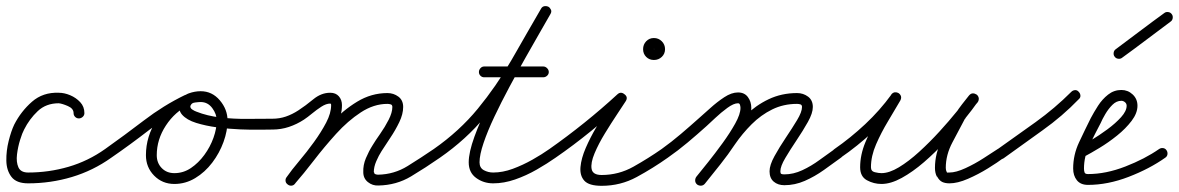

<svg xmlns="http://www.w3.org/2000/svg" viewBox="-22 -573 3813 621"><path d="M233 -190Q226 -190 221 -195Q216 -200 216 -207Q216 -222 197.5 -230Q179 -238 168 -239Q127 -239 100 -213.5Q73 -188 56 -154Q50 -143 43 -120.5Q36 -98 33 -73.5Q30 -49 37.5 -32Q45 -15 69 -15Q136 -15 199.5 -33.5Q263 -52 318 -91Q324 -95 331 -94Q338 -93 342 -87Q346 -81 345 -74Q344 -67 338 -63Q279 -21 210.5 -0.5Q142 20 69 20Q31 20 15 -1Q-1 -22 -1.5 -53.5Q-2 -85 6 -117Q14 -149 24 -170Q46 -213 81.5 -244Q117 -275 168 -273Q186 -273 205 -265Q224 -257 237.5 -242.5Q251 -228 251 -207Q251 -200 245.5 -195Q240 -190 233 -190Z M318 -91Q380 -135 443.5 -183.5Q507 -232 575 -265Q581 -268 588 -266Q595 -264 598 -257Q601 -251 599 -244Q597 -237 590 -234Q523 -201 461 -153Q399 -105 338 -63Q332 -59 325 -60Q318 -61 314 -67Q310 -73 311 -80Q312 -87 318 -91ZM598 -257Q601 -250 598.5 -243.5Q596 -237 590 -234Q544 -212 514.5 -167Q485 -122 485 -71Q485 -46 501 -29.5Q517 -13 542 -13Q571 -13 595.5 -29.5Q620 -46 639 -72Q658 -98 668.5 -127.5Q679 -157 679 -183Q679 -204 664.5 -223.5Q650 -243 627 -243Q621 -243 609 -241.5Q597 -240 595 -232Q595 -232 595 -232Q595 -232 594 -232Q594 -232 594 -232Q594 -232 594 -232Q592 -224 599.5 -219Q607 -214 613 -212Q648 -198 691 -193Q734 -188 778 -188.5Q822 -189 859 -189Q866 -188 871.5 -183Q877 -178 877 -171Q876 -164 871 -158.5Q866 -153 859 -154Q848 -154 820 -153.5Q792 -153 755 -154.5Q718 -156 680.5 -161Q643 -166 612.5 -175.5Q582 -185 567 -202Q552 -219 562 -244Q562 -244 562 -244Q562 -244 562 -244Q561 -244 561 -244Q561 -244 561 -244Q569 -264 588.5 -271Q608 -278 627 -278Q664 -278 689 -248.5Q714 -219 714 -183Q714 -150 701 -114Q688 -78 664.5 -47Q641 -16 609.5 3Q578 22 542 22Q503 22 476.5 -5Q450 -32 450 -71Q450 -132 485 -186Q520 -240 575 -265Q582 -268 588.5 -265.5Q595 -263 598 -257Z M842 -171Q842 -178 847 -183.5Q852 -189 859 -189Q882 -189 902.5 -196Q923 -203 943 -216Q966 -231 991.5 -252Q1017 -273 1046 -273Q1064 -273 1074 -261.5Q1084 -250 1084 -233Q1084 -200 1068 -166.5Q1052 -133 1028 -100Q1004 -67 978 -36.5Q952 -6 933 20Q929 26 921.5 27Q914 28 909 24Q903 20 902 12.5Q901 5 905 0Q921 -23 945.5 -52Q970 -81 993.5 -113.5Q1017 -146 1033 -176.5Q1049 -207 1049 -233Q1049 -238 1046 -238Q1033 -238 1017.5 -228Q1002 -218 987.5 -206Q973 -194 961 -186Q938 -171 912.5 -162.5Q887 -154 859 -154Q852 -154 847 -159Q842 -164 842 -171ZM906 -1Q937 -38 972 -84Q1007 -130 1047 -173Q1087 -216 1133 -244Q1179 -272 1231 -272Q1251 -272 1266.5 -260.5Q1282 -249 1282 -227Q1282 -204 1269.5 -178Q1257 -152 1240.5 -127.5Q1224 -103 1212 -84Q1203 -70 1195 -51.5Q1187 -33 1187 -16H1188Q1188 -11 1192.5 -9.5Q1197 -8 1201 -8Q1253 -9 1296.5 -36Q1340 -63 1381 -91Q1387 -95 1394 -94Q1401 -93 1405 -87Q1409 -81 1408 -74Q1407 -67 1401 -63Q1355 -31 1307.5 -2.5Q1260 26 1202 27Q1183 28 1168 16Q1153 4 1153 -16Q1152 -39 1161.5 -61.5Q1171 -84 1183 -103Q1192 -118 1207.5 -140Q1223 -162 1235 -185.5Q1247 -209 1247 -227Q1247 -234 1241.5 -235.5Q1236 -237 1231 -237Q1187 -237 1145 -209.5Q1103 -182 1065 -140Q1027 -98 993.5 -54.5Q960 -11 932 21Q928 27 920.5 27.5Q913 28 908 23Q902 19 901.5 11.5Q901 4 906 -1Z M1377 -67Q1373 -73 1374 -80Q1375 -87 1381 -91Q1464 -149 1523.5 -221.5Q1583 -294 1631 -376.5Q1679 -459 1728 -545Q1732 -552 1739 -553Q1746 -554 1752 -551Q1757 -548 1760 -541.5Q1763 -535 1758 -527Q1746 -506 1725 -469.5Q1704 -433 1678 -387Q1652 -341 1625.5 -291.5Q1599 -242 1577 -195.5Q1555 -149 1542 -110.5Q1529 -72 1529 -48Q1529 -30 1543 -22.5Q1557 -15 1573 -15Q1604 -15 1636.5 -27Q1669 -39 1700 -56.5Q1731 -74 1755 -91Q1761 -95 1768 -94Q1775 -93 1779 -87Q1783 -81 1782 -74Q1781 -67 1775 -63Q1748 -44 1714 -24.5Q1680 -5 1644 7.5Q1608 20 1573 20Q1542 20 1518 2.5Q1494 -15 1494 -48Q1494 -80 1512.5 -131Q1531 -182 1560.5 -241.5Q1590 -301 1622.5 -360Q1655 -419 1683.5 -468Q1712 -517 1728 -545Q1732 -552 1739 -553Q1746 -554 1752 -551Q1757 -548 1760 -541.5Q1763 -535 1758 -527Q1708 -439 1658.5 -355Q1609 -271 1547.5 -196.5Q1486 -122 1401 -63Q1395 -59 1388 -60Q1381 -61 1377 -67ZM1527 -340Q1527 -347 1532 -352.5Q1537 -358 1544 -358Q1592 -358 1639.5 -358Q1687 -358 1735 -358Q1742 -358 1747.5 -352.5Q1753 -347 1753 -340Q1753 -333 1747.5 -328Q1742 -323 1735 -323Q1687 -323 1639.5 -323Q1592 -323 1544 -323Q1537 -323 1532 -328Q1527 -333 1527 -340Z M1751 -67Q1746 -73 1747.5 -80Q1749 -87 1755 -91Q1812 -131 1868 -176Q1924 -221 1975 -268Q1986 -278 1998 -268Q2010 -259 2002 -246Q1993 -232 1974 -203.5Q1955 -175 1934.5 -141.5Q1914 -108 1901 -77Q1888 -46 1891.5 -26.5Q1895 -7 1924 -7Q1979 -7 2027 -34Q2075 -61 2118 -91Q2124 -95 2131 -94Q2138 -93 2142 -87Q2146 -81 2145 -74Q2144 -67 2138 -63Q2090 -29 2037.5 -0.5Q1985 28 1924 28Q1883 28 1868 11.5Q1853 -5 1855.5 -33Q1858 -61 1872.5 -94.5Q1887 -128 1906.5 -161Q1926 -194 1944.5 -221.5Q1963 -249 1972 -264Q1976 -271 1983 -270Q1990 -269 1995 -265Q2000 -260 2002 -253.5Q2004 -247 1999 -242Q1946 -195 1889.5 -149Q1833 -103 1775 -63Q1769 -58 1762 -59.5Q1755 -61 1751 -67ZM2093 -415Q2093 -415 2093 -414Q2093 -414 2093 -414Q2094 -414 2094 -414Q2094 -415 2093 -415ZM2093 -450Q2108 -450 2118.5 -439.5Q2129 -429 2129 -414Q2129 -399 2118.5 -389Q2108 -379 2093 -379Q2078 -379 2068 -389Q2058 -399 2058 -414Q2058 -429 2068 -439.5Q2078 -450 2093 -450Z M2118 -91Q2150 -114 2180 -139.5Q2210 -165 2239 -191Q2254 -204 2275.5 -223.5Q2297 -243 2320.5 -258.5Q2344 -274 2365 -274Q2386 -274 2397 -259Q2408 -244 2408 -224Q2408 -199 2391 -166Q2374 -133 2349 -97.5Q2324 -62 2299 -31Q2274 0 2258 21Q2253 26 2246 27Q2239 28 2233 24Q2228 19 2227 12Q2226 5 2230 -1Q2244 -18 2267.5 -47.5Q2291 -77 2315 -110Q2339 -143 2356 -173.5Q2373 -204 2373 -224Q2373 -228 2371.5 -233.5Q2370 -239 2365 -239Q2351 -239 2330.5 -224Q2310 -209 2291.5 -191.5Q2273 -174 2263 -165Q2233 -138 2202 -112Q2171 -86 2138 -63Q2132 -58 2125 -59.5Q2118 -61 2114 -67Q2109 -73 2110.5 -80Q2112 -87 2118 -91ZM2233 24Q2227 19 2226.5 12Q2226 5 2230 -1Q2255 -32 2279.5 -62.5Q2304 -93 2327 -126Q2354 -165 2388 -198.5Q2422 -232 2464 -252Q2506 -272 2556 -272Q2576 -272 2591.5 -260.5Q2607 -249 2607 -227Q2607 -207 2591 -178.5Q2575 -150 2554.5 -119.5Q2534 -89 2518 -62Q2502 -35 2502 -19Q2502 -12 2505 -10.5Q2508 -9 2515 -9Q2544 -9 2573 -22.5Q2602 -36 2628.5 -55.5Q2655 -75 2678 -91Q2684 -95 2691 -94Q2698 -93 2702 -87Q2706 -81 2705 -74Q2704 -67 2698 -63Q2672 -44 2642.5 -23Q2613 -2 2581 12Q2549 26 2515 26Q2494 26 2480.5 14.5Q2467 3 2467 -19Q2467 -39 2483 -68Q2499 -97 2519.5 -127.5Q2540 -158 2556 -184.5Q2572 -211 2572 -227Q2572 -234 2566.5 -235.5Q2561 -237 2556 -237Q2512 -237 2475.5 -219Q2439 -201 2409 -171Q2379 -141 2355 -106Q2333 -73 2308 -41.5Q2283 -10 2258 21Q2253 27 2246 27.5Q2239 28 2233 24Z M2673 -67Q2668 -73 2669.5 -80Q2671 -87 2677 -91Q2729 -127 2776.5 -171.5Q2824 -216 2861 -267Q2866 -274 2872.5 -274.5Q2879 -275 2884 -272Q2890 -268 2892 -262Q2894 -256 2890 -248Q2872 -217 2850 -180.5Q2828 -144 2811.5 -106Q2795 -68 2795 -32Q2795 -19 2807.5 -16Q2820 -13 2829 -13Q2854 -13 2885.5 -32Q2917 -51 2951 -82Q2985 -113 3016.5 -147.5Q3048 -182 3073 -213Q3098 -244 3112 -263Q3117 -270 3124 -270Q3131 -270 3136 -266Q3141 -262 3143 -255.5Q3145 -249 3140 -242Q3129 -229 3118 -216Q3107 -203 3099 -188Q3099 -188 3099 -188Q3099 -188 3099 -189Q3099 -189 3099 -189Q3099 -189 3099 -189Q3080 -153 3058.5 -112.5Q3037 -72 3037 -30Q3037 -22 3040 -18Q3040 -18 3039.5 -18Q3039 -18 3039 -18Q3039 -18 3039 -18Q3039 -18 3039 -18Q3042 -14 3041.5 -14.5Q3041 -15 3049 -15Q3070 -15 3100.5 -29Q3131 -43 3159.5 -61.5Q3188 -80 3205 -91Q3211 -95 3218 -94Q3225 -93 3229 -87Q3233 -81 3232 -74Q3231 -67 3225 -63Q3205 -48 3173.5 -28.5Q3142 -9 3108.5 5.5Q3075 20 3049 20Q3035 20 3025.5 15.5Q3016 11 3009 -2Q3009 -2 3009 -2Q3009 -2 3009 -2Q3009 -2 3008.5 -2Q3008 -2 3008 -2Q3002 -14 3002 -30Q3002 -77 3024.5 -121Q3047 -165 3069 -205Q3069 -205 3069 -205Q3069 -205 3069 -205Q3069 -206 3069 -206Q3069 -206 3069 -206Q3078 -221 3089.5 -235.5Q3101 -250 3112 -264Q3118 -271 3124.5 -271Q3131 -271 3137 -267Q3142 -263 3143.5 -256.5Q3145 -250 3140 -243Q3124 -220 3097 -186.5Q3070 -153 3036.5 -116.5Q3003 -80 2966.5 -48.5Q2930 -17 2894.5 2.5Q2859 22 2829 22Q2804 22 2782 10Q2760 -2 2760 -32Q2760 -72 2777 -113Q2794 -154 2817 -192.5Q2840 -231 2860 -266Q2864 -273 2871 -273.5Q2878 -274 2883 -270Q2889 -267 2891.5 -260.5Q2894 -254 2889 -247Q2851 -193 2801 -146.5Q2751 -100 2697 -63Q2691 -58 2684 -59.5Q2677 -61 2673 -67Z M3204 -90Q3265 -133 3327.5 -178Q3390 -223 3443 -276Q3448 -281 3455 -281.5Q3462 -282 3467 -276Q3472 -271 3472.5 -264Q3473 -257 3467 -252Q3414 -197 3350 -151.5Q3286 -106 3224 -61Q3218 -57 3211 -58.5Q3204 -60 3200 -66Q3196 -71 3197 -78.5Q3198 -86 3204 -90Z M3469 -98Q3483 -105 3508 -120Q3533 -135 3559.5 -154.5Q3586 -174 3604 -194Q3622 -214 3622 -231Q3622 -238 3616.5 -242.5Q3611 -247 3605 -247Q3589 -247 3576 -234Q3563 -221 3553 -204Q3543 -187 3538 -175Q3538 -175 3538 -175Q3538 -175 3538 -175Q3538 -175 3538 -175Q3538 -175 3538 -175Q3520 -141 3502 -104Q3484 -67 3484 -28Q3484 -20 3486 -15Q3488 -10 3497 -10Q3555 -10 3618 -34.5Q3681 -59 3727 -91Q3733 -95 3740 -94Q3747 -93 3751 -87Q3755 -81 3754 -74Q3753 -67 3747 -63Q3696 -27 3628.5 -1Q3561 25 3497 25Q3473 25 3461 10Q3449 -5 3449 -28Q3449 -72 3468 -112.5Q3487 -153 3506 -191Q3506 -191 3506 -191Q3506 -191 3506 -191Q3506 -191 3506 -191Q3506 -191 3506 -191Q3516 -210 3529.5 -231Q3543 -252 3562 -267Q3581 -282 3605 -282Q3626 -282 3641.5 -267.5Q3657 -253 3657 -231Q3657 -207 3638 -182Q3619 -157 3591 -134.5Q3563 -112 3534 -94.5Q3505 -77 3486 -67Q3479 -63 3472 -65.5Q3465 -68 3462 -74Q3459 -80 3461 -87Q3463 -94 3469 -98Z M3583 -390Q3579 -395 3580 -402.5Q3581 -410 3587 -414Q3626 -443 3665 -472.5Q3704 -502 3744 -531Q3749 -535 3756.5 -534Q3764 -533 3768 -527Q3772 -522 3771 -514.5Q3770 -507 3764 -503Q3725 -474 3686 -444.5Q3647 -415 3607 -386Q3602 -382 3594.5 -383Q3587 -384 3583 -390Z"/></svg>

Font: FRB American Cursive Guidelines Arrows
Style: Italic
Weight: 400
Italic angle: -25°
Version: Version 2.0;Modular Font Editor K font №1